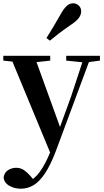

<svg xmlns="http://www.w3.org/2000/svg" viewBox="-27 -875 629 1166"><path d="M99 271Q60 271 28.5 252.5Q-3 234 -5 201Q0 172 22.5 158Q45 144 71 144Q98 144 118.5 158Q139 172 158 194L188 230L153 252L133 235Q181 215 214.5 169Q248 123 279 47L309 -26L318 -50L405 -290L486 -536H527L312 43Q280 127 246.5 177.5Q213 228 177 249.5Q141 271 99 271ZM286 72 34 -536H181L340 -97L346 -86ZM-7 -507V-536H278V-507L180 -496H94ZM375 -507V-536H580V-507L498 -496H481ZM255 -644Q275 -675 295.5 -709.5Q316 -744 345 -795Q363 -826 380 -840.5Q397 -855 418 -855Q436 -855 451 -841.5Q466 -828 466 -806Q466 -786 452 -766.5Q438 -747 406 -726Q361 -695 331.5 -672.5Q302 -650 276 -628Z"/></svg>

Font: Noto Serif KR ExtraLight
Style: Bold
Weight: 700
Version: Version 2.002-H1;hotconv 1.1.0;makeotfexe 2.6.0